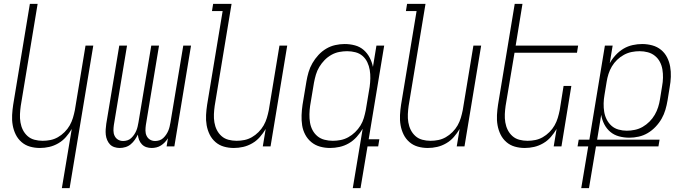

<svg xmlns="http://www.w3.org/2000/svg" viewBox="-20 -755 3540 990"><path d="M299 215 350 -90Q337 -68 320 -48.5Q303 -29 280.5 -16Q258 -3 234 2.5Q210 8 186 8Q159 8 134.5 1Q110 -6 91 -22.5Q72 -39 61 -61.5Q50 -84 45.5 -109.5Q41 -135 42.5 -162Q44 -189 48 -215L134 -735H174L87 -209Q84 -188 83 -166.5Q82 -145 85.5 -124Q89 -103 98 -85Q107 -67 122 -53.5Q137 -40 157.5 -34.5Q178 -29 200 -29Q220 -29 240 -33Q260 -37 278.5 -47.5Q297 -58 313 -74Q329 -90 339.5 -108.5Q350 -127 356 -147Q362 -167 366 -187L421 -520H461L339 215Z M762 8Q747 8 734 3.5Q721 -1 711.5 -11Q702 -21 697 -34Q692 -47 691 -61Q684 -47 675 -34Q666 -21 654 -11Q642 -1 627 3.5Q612 8 597 8Q583 8 569.5 3.5Q556 -1 547 -10.5Q538 -20 532.5 -33Q527 -46 525.5 -60Q524 -74 525 -88.5Q526 -103 528 -117L595 -520H635L567 -110Q565 -96 565 -81.5Q565 -67 571 -54.5Q577 -42 588.5 -35Q600 -28 615 -28Q626 -28 637 -31.5Q648 -35 656.5 -43Q665 -51 671.5 -60.5Q678 -70 682.5 -80.5Q687 -91 689.5 -102Q692 -113 694 -124L760 -520H800L732 -110Q730 -96 730 -81.5Q730 -67 736 -54.5Q742 -42 753.5 -35Q765 -28 780 -28Q791 -28 802 -31.5Q813 -35 821.5 -43Q830 -51 836.5 -60.5Q843 -70 847.5 -80.5Q852 -91 854.5 -102Q857 -113 859 -124L925 -520H965L879 0H839L846 -42Q839 -31 830 -21.5Q821 -12 810 -5Q799 2 786.5 5Q774 8 762 8Z M1186 8Q1159 8 1134.5 1Q1110 -6 1091 -22.5Q1072 -39 1061 -61.5Q1050 -84 1045.5 -109.5Q1041 -135 1042.5 -162Q1044 -189 1048 -215L1128 -698H1073L1079 -735H1174L1087 -209Q1084 -188 1083 -166.5Q1082 -145 1085.5 -124Q1089 -103 1098 -85Q1107 -67 1122 -53.5Q1137 -40 1157.5 -34.5Q1178 -29 1200 -29Q1220 -29 1240 -33Q1260 -37 1278.5 -47.5Q1297 -58 1313 -74Q1329 -90 1339.5 -108.5Q1350 -127 1356 -147Q1362 -167 1366 -187L1421 -520H1461L1375 0H1335L1350 -90Q1337 -68 1320 -48.5Q1303 -29 1280.5 -16Q1258 -3 1234 2.5Q1210 8 1186 8Z M1696 -29Q1716 -29 1736.5 -33Q1757 -37 1776 -47.5Q1795 -58 1811 -73.5Q1827 -89 1838.5 -107.5Q1850 -126 1856 -146.5Q1862 -167 1866 -187L1886 -307Q1889 -329 1889.5 -351Q1890 -373 1886.5 -394Q1883 -415 1874 -434Q1865 -453 1849.5 -466.5Q1834 -480 1813 -485.5Q1792 -491 1770 -491Q1750 -491 1729 -487Q1708 -483 1688.5 -472Q1669 -461 1653.5 -445Q1638 -429 1626.5 -410Q1615 -391 1609 -370.5Q1603 -350 1599 -329L1579 -209Q1576 -188 1575.5 -166Q1575 -144 1578.5 -123Q1582 -102 1591.5 -84Q1601 -66 1616.5 -53Q1632 -40 1653 -34.5Q1674 -29 1696 -29ZM1799 215 1850 -91Q1837 -69 1819 -49Q1801 -29 1778.5 -16Q1756 -3 1731 2.5Q1706 8 1682 8Q1655 8 1630 1Q1605 -6 1585.5 -22Q1566 -38 1554 -60.5Q1542 -83 1538 -108.5Q1534 -134 1535 -161Q1536 -188 1540 -215L1560 -335Q1564 -359 1571 -383Q1578 -407 1591 -429.5Q1604 -452 1622 -471.5Q1640 -491 1662 -504Q1684 -517 1708.5 -522.5Q1733 -528 1757 -528Q1785 -528 1810.5 -521Q1836 -514 1855 -497.5Q1874 -481 1886 -458Q1898 -435 1903 -410L1921 -520H1961L1881 -37H1936L1930 0H1875L1839 215Z M2186 8Q2159 8 2134.5 1Q2110 -6 2091 -22.5Q2072 -39 2061 -61.5Q2050 -84 2045.5 -109.5Q2041 -135 2042.5 -162Q2044 -189 2048 -215L2128 -698H2073L2079 -735H2174L2087 -209Q2084 -188 2083 -166.5Q2082 -145 2085.5 -124Q2089 -103 2098 -85Q2107 -67 2122 -53.5Q2137 -40 2157.5 -34.5Q2178 -29 2200 -29Q2220 -29 2240 -33Q2260 -37 2278.5 -47.5Q2297 -58 2313 -74Q2329 -90 2339.5 -108.5Q2350 -127 2356 -147Q2362 -167 2366 -187L2421 -520H2461L2375 0H2335L2350 -90Q2337 -68 2320 -48.5Q2303 -29 2280.5 -16Q2258 -3 2234 2.5Q2210 8 2186 8Z M2686 8Q2659 8 2634.5 1Q2610 -6 2591 -22.5Q2572 -39 2561 -61.5Q2550 -84 2545.5 -109.5Q2541 -135 2542.5 -162Q2544 -189 2548 -215L2634 -735H2674L2639 -520H2961L2955 -483H2633L2587 -209Q2584 -188 2583 -166.5Q2582 -145 2585.5 -124Q2589 -103 2598 -85Q2607 -67 2622 -53.5Q2637 -40 2657.5 -34.5Q2678 -29 2700 -29Q2720 -29 2740 -33Q2760 -37 2778.5 -47.5Q2797 -58 2813 -74Q2829 -90 2839.5 -108.5Q2850 -127 2856 -147Q2862 -167 2866 -187L2886 -312H2926L2875 0H2835L2850 -90Q2837 -68 2820 -48.5Q2803 -29 2780.5 -16Q2758 -3 2734 2.5Q2710 8 2686 8Z M2977 215 3013 0H2958L2964 -35H3019L3099 -520H3139L3124 -429Q3136 -451 3154.5 -471Q3173 -491 3195 -504Q3217 -517 3242 -522.5Q3267 -528 3291 -528Q3318 -528 3343.5 -521Q3369 -514 3388.5 -498Q3408 -482 3419.5 -459.5Q3431 -437 3435.5 -411.5Q3440 -386 3439 -359Q3438 -332 3433 -305L3422 -237Q3418 -213 3411 -189Q3404 -165 3391.5 -143Q3379 -121 3360.5 -101.5Q3342 -82 3320 -69Q3298 -56 3273.5 -50.5Q3249 -45 3225 -45Q3197 -45 3171.5 -52Q3146 -59 3127 -75Q3108 -91 3096 -114Q3084 -137 3080 -163L3059 -35H3381L3375 0H3053L3017 215ZM3212 -81Q3232 -81 3253.5 -85.5Q3275 -90 3294 -101Q3313 -112 3329 -128Q3345 -144 3356 -163Q3367 -182 3373.5 -202.5Q3380 -223 3383 -243L3394 -311Q3398 -332 3398.5 -354Q3399 -376 3395.5 -397Q3392 -418 3382.5 -436Q3373 -454 3357 -467Q3341 -480 3320.5 -485.5Q3300 -491 3278 -491Q3258 -491 3237.5 -487Q3217 -483 3197.5 -472.5Q3178 -462 3162 -446.5Q3146 -431 3135 -412.5Q3124 -394 3117.5 -373.5Q3111 -353 3108 -333L3097 -266Q3093 -244 3092.5 -221.5Q3092 -199 3095.5 -178Q3099 -157 3108.5 -138.5Q3118 -120 3133 -106.5Q3148 -93 3169 -87Q3190 -81 3212 -81Z"/></svg>

Font: Iosevka Extralight Oblique
Style: Regular
Weight: 200
Italic angle: -9°
Monospace: yes
Designer: Belleve Invis
Foundry: Belleve Invis
Version: Version 32.5.0; ttfautohint (v1.8.4)